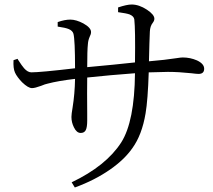

<svg xmlns="http://www.w3.org/2000/svg" viewBox="-20 -787 946 852"><path d="M312 45 298 22Q451 -51 518 -155Q577 -248 579 -462Q470 -454 367 -443Q366 -383 367 -284Q367 -259 367 -252Q367 -222 360.5 -209.5Q354 -197 338 -197Q320 -197 308 -222Q297 -244 297 -268Q297 -281 302 -309Q312 -371 313 -437Q237 -428 192 -416Q181 -414 162 -406Q135 -396 122 -396Q105 -396 78 -422Q55 -446 46.5 -465Q38 -484 40 -520L58 -526Q59 -525 60 -522Q78 -494 87 -484Q103 -466 119 -466Q159 -466 313 -484Q313 -609 306 -637Q302 -651 285 -658Q271 -664 236 -669V-689Q267 -700 292 -700Q318 -700 350 -683Q384 -664 384 -645Q384 -635 378 -624Q371 -608 370 -591Q367 -564 367 -489Q488 -500 579 -510Q581 -656 576 -701Q574 -715 555 -723Q541 -728 504 -733V-754Q543 -767 564 -767Q597 -767 632 -744Q665 -722 665 -704Q665 -695 658 -686Q646 -671 645 -647Q645 -631 643 -594Q642 -540 641 -515Q713 -521 764 -529Q782 -532 791 -532Q824 -532 854 -519Q886 -504 886 -482Q886 -459 861 -459Q852 -459 829 -462Q773 -468 725 -468Q702 -468 646 -466Q642 -466 640 -466Q636 -342 626 -284Q610 -188 567 -129Q532 -79 469 -35Q400 13 312 45Z"/></svg>

Font: Cactus Classical Serif
Style: Regular
Weight: 400
Designer: Henry Chan (via Glyphwiki)、田海東、宇文滿月
Foundry: Moonlit Owen
Version: Version 1.000